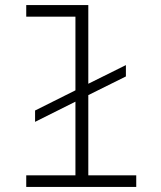

<svg xmlns="http://www.w3.org/2000/svg" viewBox="-20 -741 640 761"><path d="M84 0V-46H279V-338L119 -258V-303L279 -383V-675H84V-721H330V-409L479 -483V-438L330 -364V-46H520V0Z"/></svg>

Font: Chivo Mono Medium Thin
Style: Regular
Weight: 250
Monospace: yes
Version: Version 1.008